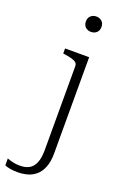

<svg xmlns="http://www.w3.org/2000/svg" viewBox="-248 -791 694 1079"><g transform="rotate(20 99.0 -251.0)"><path d="M113 67V-434Q113 -448 105 -455.5Q97 -463 80.5 -468Q64 -473 38 -477L25 -479V-509H169V66Q169 116 155.5 149.5Q142 183 119.5 202Q97 221 69 228.5Q41 236 12 236Q-14 236 -33.5 232.5Q-53 229 -66 223V182Q-50 188 -31.5 192.5Q-13 197 11 197Q43 197 65.5 185Q88 173 100.5 144Q113 115 113 67ZM129 -646Q110 -646 96.5 -658Q83 -670 83 -692Q83 -714 96.5 -726Q110 -738 129 -738Q149 -738 162.5 -726Q176 -714 176 -692Q176 -670 162.5 -658Q149 -646 129 -646Z"/></g></svg>

Font: Roboto Serif 36pt ExtraLight
Style: Regular
Weight: 250
Designer: Greg Gazdowicz
Foundry: Commercial Type
Version: Version 1.008